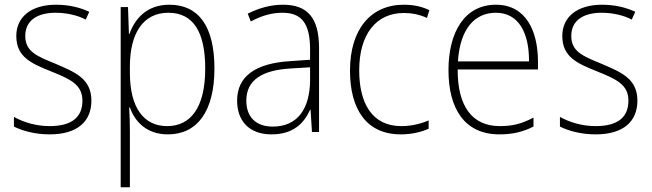

<svg xmlns="http://www.w3.org/2000/svg" viewBox="-20 -652 2761 813"><path d="M367 -226C367 -320 296 -347 215 -382C137 -414 87 -433 87 -500C87 -564 136 -598 216 -598C262 -598 310 -587 343 -569L358 -602C320 -620 272 -632 217 -632C112 -632 49 -580 49 -500C49 -410 113 -383 198 -349C277 -317 329 -294 329 -226C329 -158 287 -118 190 -118C135 -118 82 -133 39 -157V-116C73 -99 126 -83 190 -83C307 -83 367 -137 367 -226Z M697 -632C602 -632 551 -573 528 -508H526L522 -622H491V141H530V-94C530 -129 529 -166 527 -197H530C551 -137 601 -83 691 -83C814 -83 888 -179 888 -362C888 -541 821 -632 697 -632ZM693 -598C798 -598 849 -517 849 -362C849 -196 787 -118 688 -118C589 -118 530 -195 530 -344V-370C530 -511 586 -598 693 -598Z M1178 -632C1125 -632 1074 -617 1029 -594L1042 -561C1090 -587 1133 -598 1176 -598C1256 -598 1293 -555 1293 -442V-399L1207 -393C1065 -384 984 -331 984 -226C984 -142 1033 -83 1130 -83C1222 -83 1267 -130 1293 -187H1295L1301 -93H1331V-448C1331 -577 1282 -632 1178 -632ZM1210 -362 1293 -367V-312C1292 -194 1242 -116 1135 -116C1064 -116 1023 -156 1023 -226C1023 -313 1090 -355 1210 -362Z M1677 -83C1723 -83 1765 -93 1795 -107V-142C1760 -127 1720 -118 1679 -118C1554 -118 1501 -217 1501 -354C1501 -506 1572 -597 1690 -597C1722 -597 1756 -591 1788 -576L1798 -609C1767 -624 1732 -632 1690 -632C1549 -632 1462 -527 1462 -353C1462 -189 1532 -83 1677 -83Z M2080 -632C1946 -632 1879 -514 1879 -355C1879 -192 1947 -83 2095 -83C2152 -83 2195 -94 2239 -116V-154C2187 -127 2150 -118 2096 -118C1979 -118 1917 -203 1918 -358H2258V-390C2258 -524 2205 -632 2080 -632ZM2080 -598C2177 -598 2221 -511 2220 -392H1919C1928 -528 1988 -598 2080 -598Z M2679 -226C2679 -320 2608 -347 2527 -382C2449 -414 2399 -433 2399 -500C2399 -564 2448 -598 2528 -598C2574 -598 2622 -587 2655 -569L2670 -602C2632 -620 2584 -632 2529 -632C2424 -632 2361 -580 2361 -500C2361 -410 2425 -383 2510 -349C2589 -317 2641 -294 2641 -226C2641 -158 2599 -118 2502 -118C2447 -118 2394 -133 2351 -157V-116C2385 -99 2438 -83 2502 -83C2619 -83 2679 -137 2679 -226Z"/></svg>

Font: Noto Sans Kannada UI SemiCondensed ExtraLight
Style: Regular
Weight: 200
Width: 4
Designer: Jelle Bosma - Monotype Design Team
Foundry: Monotype Imaging Inc.
Version: Version 2.005